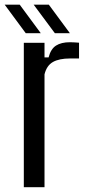

<svg xmlns="http://www.w3.org/2000/svg" viewBox="-44 -778 354 798"><path d="M55 0V-600H141V-539.5H158Q167 -574.5 188.8 -588.5Q210.5 -602.5 247 -602.5Q256.5 -602.5 266 -601.8Q275.5 -601 284.5 -600.5V-535H247.5Q201.5 -535 175.8 -520.2Q150 -505.5 141 -469V0ZM184 -640 96 -758.5H159L246.5 -640ZM63 -640 -24.5 -758.5H38L125.5 -640Z"/></svg>

Font: Big Shoulders
Style: Regular
Weight: 400
Designer: Patric King
Foundry: XO Type Co
Version: Version 2.002